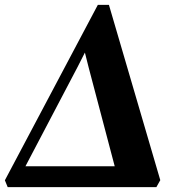

<svg xmlns="http://www.w3.org/2000/svg" viewBox="-37 -767 720 787"><path d="M-5.5 0 -17 -28 364 -747H409.5L620 -28.5L604 0ZM311 -551.5 281 -492.5 40 -33.5 31.5 -85.5H505L444 -44.5L326.5 -490Z"/></svg>

Font: Merriweather 120pt ExtraBold
Style: Italic
Weight: 800
Italic angle: -7.8°
Version: Version 2.101